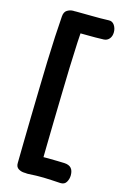

<svg xmlns="http://www.w3.org/2000/svg" viewBox="-150 -938 775 1172"><g transform="rotate(15 237.0 -352.0)"><path d="M102.4 -818.1Q104.2 -847.7 122.3 -858.8Q140.3 -870 161 -870Q194.6 -870 219.9 -858.8Q245.3 -847.7 243.3 -818.1Q239.1 -762.4 235.2 -687.9Q231.3 -613.3 228.7 -527.9Q226.1 -442.4 224.1 -353.2Q222.1 -264 220.1 -178.2Q218.1 -92.3 217 -17.4Q215.9 57.6 214.9 115Q214.1 140.4 187.6 151.2Q161 162 130 162Q108.6 162 90.8 151.2Q73 140.4 73.8 115Q74.8 57.6 75.9 -17.4Q77 -92.3 79 -178.2Q81 -264 83 -353.2Q85 -442.4 87.6 -527.9Q90.2 -613.3 94.2 -687.9Q98.2 -762.4 102.4 -818.1ZM176 -749Q152.1 -749 140.6 -768.4Q129 -787.9 129 -810.1Q129 -833.1 140.6 -851.6Q152.1 -870 176 -870Q223 -870 278.5 -869Q334 -868 386 -870Q408.1 -871 421.1 -851.6Q434 -832.1 434 -808.1Q434 -782.1 420.6 -766.1Q407.1 -750 386 -749Q334 -747 278.5 -748Q223 -749 176 -749ZM149 163.2Q122.2 164.2 107.6 145.2Q93 126.1 93 103.9Q92.6 79.1 107.2 62.9Q121.9 46.8 149 43Q163 41 189.5 40.1Q216 39.2 247 39.7Q278 40.2 305.5 40.7Q333 41.2 349 42Q378.1 43.6 392.1 58.9Q406 74.3 406 103.9Q406 127.1 394.4 147.1Q382.8 167 357 166Q323 164 297.5 162.5Q272 161 249.8 160.6Q227.6 160.2 203.7 160.7Q179.9 161.2 149 163.2Z"/></g></svg>

Font: Playpen Sans Thai
Style: Regular
Weight: 400
Designer: Sirin Gunkloy, Laura Meseguer, Veronika Burian, José Scaglione
Foundry: TypeTogether
Version: Version 2.000